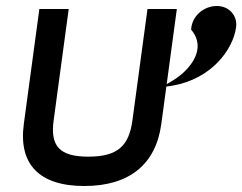

<svg xmlns="http://www.w3.org/2000/svg" viewBox="-20 -610 809 641"><path d="M422.1 -208C410.5 -122 371.8 -87 274.8 -87C177.8 -87 147.6 -123 159.1 -208L209.4 -580H111.4L59.5 -196C41.4 -62 110.5 11 261.5 11C412.5 11 500.4 -62 518.5 -196L535.4 -321L555.8 -324C687.9 -347 758.3 -446 768.2 -519C773.4 -558 744.8 -590 703.8 -590C660.8 -590 620.3 -557 618.1 -511C656.1 -467 642.8 -413 589.4 -365C576.9 -354 563.6 -345 548.4 -336L536.5 -329L570.4 -580H472.4Z"/></svg>

Font: Charger
Style: ExBdIt
Weight: 400
Designer: Jasper
Foundry: Cannot Into Space Fonts
Version: Version 0.99